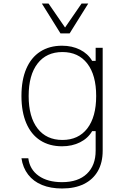

<svg xmlns="http://www.w3.org/2000/svg" viewBox="-20 -860 740 1092"><path d="M564 -3Q564 65 536.5 113Q509 161 457.5 186.5Q406 212 333 212Q268 212 219 192Q170 172 140 133Q110 94 102 40H141Q149 104 200 140Q251 176 333 176Q424 176 474 128.5Q524 81 524 -3V-114H504Q480 -73 435 -50.5Q390 -28 333 -28Q261 -28 209 -61.5Q157 -95 129.5 -159.5Q102 -224 102 -314Q102 -405 129.5 -469Q157 -533 209 -566.5Q261 -600 333 -600Q390 -600 435 -577.5Q480 -555 504 -514H524V-588H564ZM143 -314Q143 -195 193.5 -129.5Q244 -64 335 -64Q426 -64 476.5 -129.5Q527 -195 527 -314Q527 -433 476.5 -498.5Q426 -564 335 -564Q244 -564 193.5 -498.5Q143 -433 143 -314ZM482 -840 376 -670H324L218 -840H256L360 -689H340L444 -840Z"/></svg>

Font: Martian Mono SemiExpanded Thin
Style: Regular
Weight: 250
Monospace: yes
Version: Version 0.930